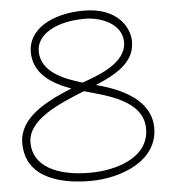

<svg xmlns="http://www.w3.org/2000/svg" viewBox="-54 -776 765 866"><g transform="rotate(-5 328.5 -343.0)"><path d="M628 -173C628 -273 545 -346 383 -388C501 -437 562 -487 562 -570C562 -634 508 -727 358 -727C203 -727 103 -658 103 -562C103 -462 187 -412 271 -382C151 -333 29 -270 29 -155C29 15 212 41 320 41C457 41 628 -21 628 -173ZM526 -570C526 -473 393 -429 324 -404C239 -429 139 -469 139 -562C139 -637 227 -690 358 -690C435 -690 526 -651 526 -570ZM322 4C169 4 66 -50 66 -154C66 -258 205 -316 326 -365C424 -337 591 -302 591 -172C591 -37 433 4 322 4Z"/></g></svg>

Font: Sacramento
Style: Regular
Weight: 400
Designer: Astigmatic (AOETI)
Foundry: Astigmatic (AOETI)
Version: Version 1.000